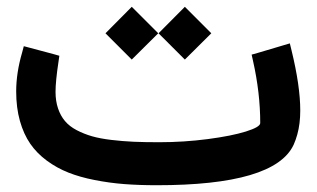

<svg xmlns="http://www.w3.org/2000/svg" viewBox="-20 -547 935 567"><path d="M525.9 -526.9 604 -448.7 525.9 -371.1 448.2 -448.7ZM369.1 -526.9 447.3 -448.7 369.1 -371.1 291.5 -448.7ZM449.7 -127Q522.5 -127 593.3 -136.2Q664.1 -145.5 706.3 -158.7Q748.5 -171.9 748.5 -183.6Q748.5 -272.9 727.1 -367.7L723.1 -385.7L740.7 -390.6L816.4 -413.1L835.9 -418.9L840.8 -398.9Q866.7 -293 866.7 -220.7Q866.7 -201.2 864.5 -183.3Q862.3 -165.5 857.9 -149.7Q853.5 -133.8 847.2 -119.6Q791.5 0 442.9 0Q390.6 0 346.7 -3.4Q302.7 -6.8 259.3 -15.4Q215.8 -23.9 181.9 -37.4Q147.9 -50.8 118.4 -72.5Q88.9 -94.2 69.3 -122.6Q49.8 -150.9 38.8 -189.9Q27.8 -229 27.8 -276.9Q27.8 -332 45.4 -392.1L50.3 -410.6L68.4 -405.8L138.2 -387.2L155.3 -382.3L152.8 -365.2Q144 -306.6 144 -275.9Q144 -248.5 151.4 -226.8Q158.7 -205.1 171.9 -189.5Q185.1 -173.8 206.5 -162.6Q228 -151.4 252 -144.5Q275.9 -137.7 308.8 -133.8Q341.8 -129.9 374.5 -128.4Q407.2 -127 449.7 -127Z"/></svg>

Font: Samim WOL
Style: Bold-WOL
Weight: 700
Foundry: DejaVu fonts team - Redesigned by Saber Rastikerdar
Version: Version 4.0.5